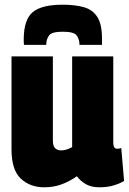

<svg xmlns="http://www.w3.org/2000/svg" viewBox="-20 -787 550 817"><path d="M168 10Q108 10 68.5 -27Q29 -64 29 -151V-547H205V-188Q205 -165 215 -156Q225 -147 240 -147Q262 -147 287 -161V-547H462V-183Q462 -166 466.5 -160Q471 -154 478 -154Q488 -154 496 -157L508 -17Q490 -6 463.5 2Q437 10 404 10Q369 10 346 -3Q323 -16 307 -37Q276 -15 242 -2.5Q208 10 168 10ZM247 -767Q299 -767 336.5 -756.5Q374 -746 394 -715Q414 -684 414 -623Q414 -617 414 -610Q414 -603 414 -596H318Q318 -597 318 -598.5Q318 -600 318 -602Q317 -622 305.5 -637Q294 -652 247 -652Q201 -652 189.5 -637Q178 -622 177 -602Q177 -600 177 -598.5Q177 -597 177 -596H82Q81 -603 81 -610Q81 -617 81 -623Q82 -705 120 -736Q158 -767 247 -767Z"/></svg>

Font: Georama SemiCondensed ExtraBold
Style: Regular
Weight: 800
Width: 4
Designer: Jean-Baptiste Levee
Foundry: Production Type
Version: Version 1.000